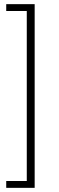

<svg xmlns="http://www.w3.org/2000/svg" viewBox="-20 -725 283 925"><path d="M10 180V147H109V-672H10V-705H147V180Z"/></svg>

Font: Nunito Sans 12pt ExtraLight Condensed
Style: Regular
Weight: 200
Width: 3
Version: Version 3.101;gftools[0.9.27]